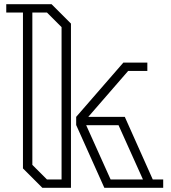

<svg xmlns="http://www.w3.org/2000/svg" viewBox="-20 -900 817 920"><path d="M227 -880 320 -787V-18V0H183L90 -93V-840H10V-880ZM275 -770 205 -840H135V-110L205 -40H275ZM762 -40V0H669H480L345 -301V-340L571 -600H594H686V-560H594L403 -340H578L712 -40ZM665 -40 548 -300H393L510 -40Z"/></svg>

Font: Kumar One Outline
Style: Regular
Weight: 400
Designer: Parimal Parmar
Foundry: Indian Type Foundry
Version: Version 1.000;PS 1.000;hotconv 1.0.88;makeotf.lib2.5.647800